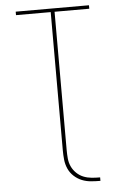

<svg xmlns="http://www.w3.org/2000/svg" viewBox="-60 -777 621 992"><g transform="rotate(-5 250.0 -280.5)"><path d="M420 174Q396 174 371.5 172Q347 170 324.5 161Q302 152 283.5 135Q265 118 255 95.5Q245 73 242.5 48.5Q240 24 240 0V-717H60V-735H440V-717H260V0Q260 22 262 44Q264 66 273 85.5Q282 105 298 120.5Q314 136 334 144Q354 152 376 154Q398 156 420 156Z"/></g></svg>

Font: Zed Mono Thin
Style: Regular
Weight: 100
Monospace: yes
Designer: Belleve Invis
Foundry: Belleve Invis
Version: Version 1.0.0; ttfautohint (v1.8.4)